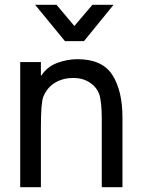

<svg xmlns="http://www.w3.org/2000/svg" viewBox="-20 -778 588 798"><path d="M64 0V-520H150V-464H152Q176 -501 218 -516.5Q260 -532 302 -532Q405 -532 447 -466.5Q489 -401 489 -289V0H403V-283Q403 -355 392 -388Q380 -418 351.5 -436Q323 -454 284 -454Q243 -454 210 -435Q177 -416 160 -376Q155 -363 152.5 -332.5Q150 -302 150 -246V0ZM329 -607H250L126 -758H215L289 -670L364 -758H452Z"/></svg>

Font: Liter
Style: Regular
Weight: 400
Designer: Anton Skugarov
Foundry: skugi
Version: Version 1.004; ttfautohint (v1.8.4.7-5d5b)